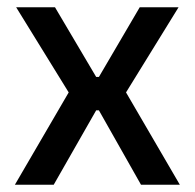

<svg xmlns="http://www.w3.org/2000/svg" viewBox="-20 -509 536 529"><path d="M128 0H21L177.5 -268.5V-241L24.5 -489H131.5L245 -297H252.5L365 -489H472L319 -241V-268.5L475.5 0H368.5L252.5 -205H245Z"/></svg>

Font: Anek Devanagari Medium
Style: Regular
Weight: 500
Designer: Kailash Malviya (Devanagari) & Yesha Goshar (Latin)
Foundry: Ek Type
Version: Version 1.003